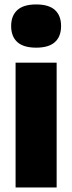

<svg xmlns="http://www.w3.org/2000/svg" viewBox="-20 -824 318 844"><path d="M48.5 0V-548.5H229V0ZM29 -709.5Q29 -755 56.2 -779.8Q83.5 -804.5 139 -804.5Q194.5 -804.5 221.5 -780Q248.5 -755.5 248.5 -709.5Q248.5 -663.5 221.5 -639Q194.5 -614.5 139 -614.5Q83.5 -614.5 56.2 -639Q29 -663.5 29 -709.5Z"/></svg>

Font: Encode Sans Semi Condensed ExBd
Style: Regular
Weight: 800
Width: 4
Designer: Multiple Designers
Foundry: Impallari Type
Version: Version 2.000